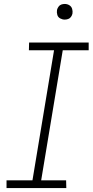

<svg xmlns="http://www.w3.org/2000/svg" viewBox="-20 -950 472 970"><path d="M13 0H315L314 -39H188L297 -696H428V-735H127L126 -696H253L144 -39H13ZM307 -851Q316 -851 324.5 -854Q333 -857 338.5 -864.5Q344 -872 346 -881Q348 -893 344.5 -905Q341 -917 330.5 -923.5Q320 -930 307 -930Q298 -930 289.5 -927Q281 -924 275.5 -916Q270 -908 268 -900Q266 -887 269.5 -875Q273 -863 284 -857Q295 -851 307 -851Z"/></svg>

Font: Iosevka Sparkle XLtObl
Style: Regular
Weight: 200
Italic angle: -9°
Designer: Belleve Invis
Foundry: Belleve Invis
Version: Version 4.5.0; ttfautohint (v1.8.3)